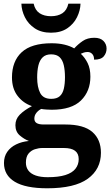

<svg xmlns="http://www.w3.org/2000/svg" viewBox="-20 -783 600 1039"><path d="M235.6 235.9Q118.3 235.9 59.9 200.6Q1.5 165.3 1.5 99.2Q1.5 64.3 19 38.9Q36.5 13.6 67.1 -1.4Q97.6 -16.4 136.4 -20.1Q110 -30.2 86.7 -50.4Q63.4 -70.7 63.4 -105.6Q63.4 -138.5 87 -162.5Q110.7 -186.5 152.8 -208.8Q105.7 -224.5 75.3 -264Q44.8 -303.5 44.8 -363.9Q44.8 -451.6 97.3 -500.3Q149.8 -548.9 259.5 -548.9Q297.8 -548.9 328.6 -541.5Q359.5 -534.1 381.6 -521.1Q402 -543.5 427.6 -561.1Q453.1 -578.6 490.2 -578.6Q523.1 -578.6 539.9 -561.4Q556.7 -544.1 556.7 -520.2Q556.7 -496.3 541.6 -478.2Q526.5 -460.1 489.2 -460.1Q489.2 -480.4 479 -491Q468.7 -501.6 454.5 -501.6Q442.7 -501.6 433.8 -498.6Q425 -495.6 417.3 -492Q439.5 -471.5 454.3 -441.6Q469.1 -411.6 469.1 -368.1Q469.1 -289.4 418.2 -239.3Q367.3 -189.1 259.5 -189.1Q248.6 -189.1 230.5 -190.3Q212.4 -191.5 203.6 -193.5Q189.8 -187.6 177.8 -173.5Q165.9 -159.3 165.9 -141Q165.9 -124.7 178.2 -117Q190.6 -109.3 216.8 -109.3H333.9Q433.3 -109.3 479.8 -68.8Q526.2 -28.2 526.2 43.7Q526.2 132.6 455 184.3Q383.8 235.9 235.6 235.9ZM238.2 175.9Q296.9 175.9 333.8 164.2Q370.8 152.5 388.3 130.2Q405.9 107.9 405.9 78.1Q405.9 47.8 386 32.9Q366.1 17.9 325.3 17.9H209.4Q189.5 17.9 168.8 24.6Q148.2 31.2 134.2 48.3Q120.2 65.4 120.2 97.3Q120.2 122.2 133.6 139.9Q146.9 157.6 173.4 166.8Q200 175.9 238.2 175.9ZM257.1 -248.1Q287.2 -248.1 303.2 -262.3Q319.2 -276.4 325.4 -303Q331.6 -329.5 331.6 -365Q331.6 -401.9 325.2 -429.9Q318.8 -458 302.8 -473.4Q286.7 -488.9 256.6 -488.9Q227.5 -488.9 211 -472.9Q194.5 -457 187.8 -428.9Q181.1 -400.9 181.1 -364Q181.1 -311.6 197.4 -279.9Q213.7 -248.1 257.1 -248.1ZM256 -606Q203.8 -606 168.1 -629.7Q132.5 -653.4 114.6 -689.9Q96.7 -726.3 95.7 -763.3H162Q170 -727.3 194.5 -711.3Q219 -695.3 256 -695.3Q293 -695.3 317.5 -711.3Q342 -727.3 350 -763.3H415.7Q414.7 -726.3 396.8 -689.9Q378.9 -653.4 343.8 -629.7Q308.6 -606 256 -606Z"/></svg>

Font: Noto Serif Gurmukhi
Style: Regular
Weight: 400
Designer: Vaibhav Singh and the Monotype Design Team
Foundry: Monotype Imaging Inc.
Version: Version 2.003